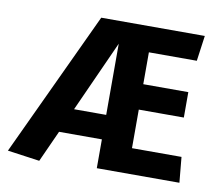

<svg xmlns="http://www.w3.org/2000/svg" viewBox="-73 -712 915 808"><g transform="rotate(10 385.0 -308.0)"><path d="M143.9 11.4 6.7 -7.8 296.3 -627H738.9L723.9 -518.3H519.1V-382.1H711.6V-273.5H519.1V-108.7H730.7L740.9 0H387.9V-123.2H181.9L214.5 -144.5ZM241.4 -207.6 227 -227.8H387.9V-532Z"/></g></svg>

Font: Anaheim
Style: Regular
Weight: 400
Designer: Vernon Adams
Foundry: Vernon Adams
Version: Version 2.001